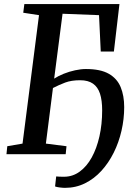

<svg xmlns="http://www.w3.org/2000/svg" viewBox="-20 -763 651 950"><path d="M289.5 -695 248 -374Q268 -387 295.2 -398Q322.5 -409 351.5 -415.2Q380.5 -421.5 405 -421.5Q477 -421.5 518.2 -398Q559.5 -374.5 577 -332Q594.5 -289.5 594.5 -233Q594.5 -174 581.2 -116.2Q568 -58.5 542.8 -7.8Q517.5 43 481.8 82.2Q446 121.5 400.5 144Q355 166.5 301.5 166.5Q291 166.5 275.2 164.5Q259.5 162.5 252.5 159.5L258 110Q264.5 111 275.5 111.2Q286.5 111.5 297 111.5Q339.5 111.5 374.2 86.2Q409 61 433.8 16.2Q458.5 -28.5 472 -88.2Q485.5 -148 485.5 -217Q485.5 -266.5 474.8 -299.5Q464 -332.5 440 -349.2Q416 -366 376.5 -366Q333 -366 302.5 -354.5Q272 -343 242 -327.5L207 -52.5L309 -39.5L305 0H12L16 -39.5L91.5 -52.5L173 -688L95 -700L100.5 -743H571L543.5 -508H478.5L470 -688Z"/></svg>

Font: Merriweather 28pt Medium
Style: Italic
Weight: 500
Italic angle: -7.8°
Version: Version 2.101